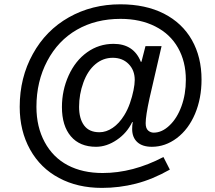

<svg xmlns="http://www.w3.org/2000/svg" viewBox="-20 -745 1015 908"><path d="M933.1 -368.7Q933.1 -279.8 902.3 -206.5Q871.1 -133.3 816.4 -92Q761.7 -50.8 698.2 -50.8Q653.3 -50.8 629.2 -73Q605 -95.2 605 -134.8Q605 -144 605.7 -152.1Q606.4 -160.2 607.9 -167.5H605Q580.6 -116.2 532.5 -83.5Q484.4 -50.8 434.1 -50.8Q357.4 -50.8 315.2 -100.3Q272.9 -149.9 272.9 -238.8Q272.9 -317.9 304.7 -388.2Q336.4 -458 392.1 -497.8Q447.8 -537.6 517.1 -537.6Q612.3 -537.6 646 -452.6H648.9L668 -526.9H744.1L687 -279.8Q668.9 -196.8 668.9 -162.6Q668.9 -138.2 680.4 -127.9Q691.9 -117.7 707 -117.7Q746.1 -117.7 781.7 -151.9Q817.4 -185.5 838.1 -242.4Q858.9 -299.3 858.9 -367.7Q858.9 -453.6 821.8 -519Q784.7 -584.5 714.1 -620.1Q643.6 -655.8 550.3 -655.8Q433.1 -655.8 343.8 -604.5Q254.4 -553.2 203.4 -456.5Q152.3 -359.9 152.3 -239.7Q152.3 -145 191.4 -72.8Q230.5 -0.5 300.5 36.4Q370.6 73.2 465.3 73.2Q608.4 73.2 752.9 -2.4L783.2 57.1Q701.2 103.5 622.8 123.5Q544.4 143.6 461.9 143.6Q346.7 143.6 259.3 96.7Q171.4 50.3 122.3 -37.8Q73.2 -126 73.2 -239.7Q73.2 -377.9 135.3 -489.7Q196.8 -601.6 305.7 -663.1Q414.6 -724.6 549.3 -724.6Q668 -724.6 754.9 -680.7Q841.8 -636.2 887.5 -555.7Q933.1 -475.1 933.1 -368.7ZM617.2 -366.7Q617.2 -413.1 588.1 -442.4Q559.1 -471.7 513.2 -471.7Q467.3 -471.7 431.2 -441.4Q394.5 -410.6 374.3 -354.7Q354 -298.8 354 -239.7Q354 -184.1 377.7 -151.9Q401.4 -119.6 450.2 -119.6Q482.4 -119.6 512.9 -140.4Q543.5 -161.1 567.4 -199.7Q583.5 -225.6 594.5 -257.1Q605.5 -288.6 611.3 -317.9Q617.2 -347.2 617.2 -366.7Z"/></svg>

Font: Arimo
Style: Italic
Weight: 400
Italic angle: -12°
Designer: Steve Matteson
Foundry: Monotype Imaging Inc.
Version: Version 1.33